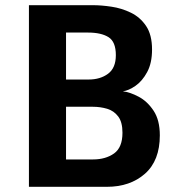

<svg xmlns="http://www.w3.org/2000/svg" viewBox="-20 -720 690 740"><path d="M91.5 0V-700H339Q370.5 -700 409.5 -694.2Q448.5 -688.5 484.2 -671.2Q520 -654 543 -620Q566 -586 566 -529Q566 -477 547.2 -442.2Q528.5 -407.5 502.2 -389.2Q476 -371 453.5 -368Q481 -365 514.5 -347.2Q548 -329.5 572 -293.2Q596 -257 596 -198.5Q596 -101 538.8 -50.5Q481.5 0 392 0ZM234.5 -413.5H321.5Q366.5 -413.5 396.5 -435.8Q426.5 -458 426.5 -507.5Q426.5 -559 398.2 -576.8Q370 -594.5 319.5 -594.5H234.5ZM234.5 -105.5H338.5Q387 -105.5 419.5 -128.5Q452 -151.5 452 -208.5Q452 -249.5 435.5 -271.2Q419 -293 392.8 -300.8Q366.5 -308.5 338 -308.5H234.5Z"/></svg>

Font: Trispace SemiBold
Style: Regular
Weight: 600
Designer: Tyler Finck
Foundry: Etcetera Type Company
Version: Version 1.210; ttfautohint (v1.8.3)